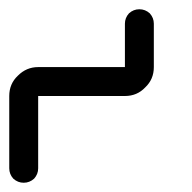

<svg xmlns="http://www.w3.org/2000/svg" viewBox="-395 -395 415 415"><path d="M-343.8 0Q-356.4 0 -366.2 -8.8Q-375 -18.6 -375 -31.2Q-375 -83 -375 -187.5Q-375 -213.9 -356.4 -231.4Q-337.9 -250 -312.5 -250Q-250 -250 -125 -250Q-125 -273.4 -125 -343.8Q-125 -356.4 -116.2 -366.2Q-106.4 -375 -93.8 -375Q-81.1 -375 -71.3 -366.2Q-62.5 -356.4 -62.5 -343.8Q-62.5 -312.5 -62.5 -250Q-62.5 -223.6 -81.1 -206.1Q-98.6 -187.5 -125 -187.5Q-187.5 -187.5 -312.5 -187.5Q-312.5 -148.4 -312.5 -31.2Q-312.5 -18.6 -321.3 -8.8Q-331.1 0 -343.8 0Z"/></svg>

Font: conwrite
Style: Regular
Weight: 400
Designer: Willllllliam
Version: 1.0